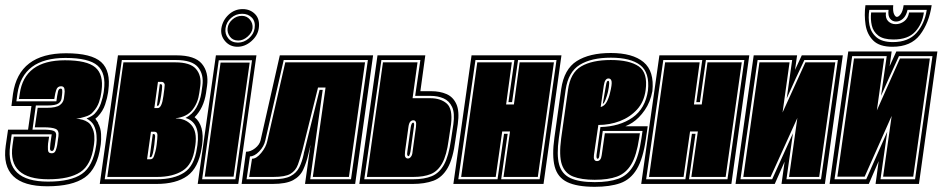

<svg xmlns="http://www.w3.org/2000/svg" viewBox="-26 -708 3628 739"><path d="M156 9Q-26 9 -4 -147L5 -209H82L95 -300H18L24 -347Q47 -503 228 -503Q326 -503 363.5 -469Q401 -435 391 -360L390 -352Q387 -331 378.5 -305.5Q370 -280 350 -259L341 -251L352 -235H351Q362 -215 363 -192Q364 -169 362 -154L361 -147Q349 -59 300.5 -25Q252 9 156 9ZM159 -9Q246 -9 289 -38.5Q332 -68 344 -147L345 -154Q347 -167 345.5 -187.5Q344 -208 335 -226Q327 -241 307 -252Q328 -260 338 -270Q355 -288 362.5 -310.5Q370 -333 373 -352L374 -360Q383 -426 349.5 -455.5Q316 -485 226 -485Q61 -485 41 -347L37 -318H191L194 -339Q195 -346 197.5 -356.5Q200 -367 208 -367Q213 -367 213.5 -360Q214 -353 213 -345L211 -329Q209 -317 199 -310Q188 -302 155 -302H112L99 -209H141Q168 -209 180 -204.5Q192 -200 190 -184L185 -149Q184 -141 181.5 -134Q179 -127 174 -127Q166 -127 166.5 -137.5Q167 -148 168 -156L173 -191H19L13 -147Q-6 -9 159 -9ZM160 -18Q4 -18 22 -147L27 -182H163L159 -156Q158 -146 158.5 -132Q159 -118 173 -118Q184 -118 188 -128Q192 -138 194 -149L199 -184Q202 -206 188 -212Q174 -218 142 -218H108L119 -293H154Q191 -293 205 -304Q218 -314 220 -329L222 -345Q224 -356 222 -366Q220 -376 209 -376Q195 -376 190.5 -362Q186 -348 185 -339L183 -327H47L50 -347Q68 -476 224 -476Q309 -476 341 -448.5Q373 -421 365 -360L364 -352Q362 -335 355 -314.5Q348 -294 332 -277Q322 -264 299 -258Q284 -253 267 -251L279 -250Q282 -249 285 -248.5Q288 -248 292 -247Q303 -244 312.5 -237.5Q322 -231 327 -220Q336 -204 337 -185Q338 -166 336 -154L335 -147Q325 -73 283 -45.5Q241 -18 160 -18Z M358 0 428 -495H653Q724 -495 751 -462.5Q778 -430 771 -378L767 -350Q758 -292 723 -257Q762 -225 752 -150L750 -138Q738 -62 695 -31Q652 0 576 0ZM377 -18H578Q643 -18 682.5 -43.5Q722 -69 732 -138L734 -150Q740 -195 728 -220.5Q716 -246 688 -254Q715 -268 729.5 -293.5Q744 -319 749 -350L753 -378Q759 -422 736 -449.5Q713 -477 651 -477H443ZM387 -27 449 -468H649Q706 -468 728 -443Q750 -418 745 -378L741 -350Q736 -312 714.5 -285Q693 -258 651 -253V-252Q688 -252 710.5 -227Q733 -202 726 -150L724 -138Q715 -75 677 -51Q639 -27 579 -27ZM568 -292H581Q597 -292 603 -339Q605 -355 606.5 -365.5Q608 -376 608 -382Q606 -393 595 -393H582ZM578 -301 589 -384H593Q598 -384 598 -375Q598 -370 597 -361Q596 -352 594 -339Q588 -301 582 -301ZM540 -95H553Q563 -95 567 -108Q569 -114 572 -124.5Q575 -135 577 -151Q580 -175 580 -188Q580 -201 568 -201H555ZM550 -103 562 -192H566Q571 -192 571 -182L568 -151Q566 -138 564.5 -128.5Q563 -119 561 -114Q558 -103 554 -103Z M735 0 805 -495H961L891 0ZM752 -18H880L944 -476H816ZM762 -28 823 -467H935L873 -28ZM888 -528Q859 -528 840.5 -549.5Q822 -571 826 -599Q831 -630 854 -651.5Q877 -673 908 -673Q937 -673 956 -653.5Q975 -634 970 -599Q966 -571 941.5 -549.5Q917 -528 888 -528ZM890 -544Q913 -544 932 -560.5Q951 -577 954 -599Q958 -625 943.5 -640Q929 -655 906 -655Q882 -655 863.5 -639Q845 -623 842 -599Q839 -577 852.5 -560.5Q866 -544 890 -544ZM891 -552Q870 -552 859 -567Q848 -582 850 -599Q852 -618 868 -632.5Q884 -647 905 -647Q924 -647 936 -632.5Q948 -618 946 -599Q944 -582 927 -567Q910 -552 891 -552Z M904 0 921 -124Q939 -124 956 -137.5Q973 -151 977 -168L1051 -495H1410L1341 0H1148L1169 -150Q1167 -144 1167 -141L1165 -131Q1163 -127 1163 -124L1161 -115Q1153 -81 1141 -55Q1129 -29 1102 -14.5Q1075 0 1023 0ZM923 -18H1025Q1069 -18 1092 -30Q1115 -42 1126 -64Q1137 -86 1143 -115L1144 -121Q1145 -123 1145 -124.5Q1145 -126 1146 -128L1204 -362H1216L1168 -18H1325L1390 -477H1066L995 -167Q990 -144 971.5 -125Q953 -106 936 -106ZM933 -27 944 -97Q961 -97 979.5 -119.5Q998 -142 1003 -166L1072 -468H1379L1317 -27H1178L1227 -371H1198L1138 -130Q1129 -97 1120.5 -74Q1112 -51 1092 -39Q1072 -27 1026 -27Z M1357 0 1427 -495H1611L1592 -357H1634Q1667 -357 1692.5 -346Q1718 -335 1730.5 -307.5Q1743 -280 1736 -230L1727 -170Q1718 -98 1697 -61.5Q1676 -25 1642.5 -12.5Q1609 0 1562 0ZM1376 -18H1564Q1607 -18 1636 -30Q1665 -42 1683 -74.5Q1701 -107 1710 -170L1719 -230Q1725 -273 1714 -296.5Q1703 -320 1681 -329.5Q1659 -339 1631 -339H1572L1592 -477H1442ZM1386 -27 1448 -468H1581L1562 -330H1630Q1670 -330 1693.5 -309.5Q1717 -289 1710 -230L1701 -170Q1693 -110 1676 -79.5Q1659 -49 1632 -38Q1605 -27 1565 -27ZM1544 -98Q1551 -98 1555 -104Q1561 -110 1562 -125L1575 -219Q1577 -235 1574 -240Q1571 -245 1565 -245Q1558 -245 1553 -239.5Q1548 -234 1546 -219L1533 -125Q1531 -108 1534 -104Q1537 -98 1544 -98ZM1546 -107Q1543 -107 1542 -111Q1540 -114 1542 -125L1555 -219Q1558 -236 1564 -236Q1570 -236 1567 -219L1554 -125Q1553 -120 1552 -116.5Q1551 -113 1550 -111Q1549 -107 1546 -107Z M1719 0 1789 -495H2135L2066 0ZM1738 -18H1889L1914 -193H1928L1903 -18H2051L2116 -477H1968L1945 -315H1931L1954 -477H1804ZM1749 -27 1811 -468H1944L1922 -306H1952L1974 -468H2106L2044 -27H1912L1937 -202H1907L1882 -27Z M2263 11Q2195 11 2157.5 -7Q2120 -25 2109 -67Q2098 -109 2108 -179L2134 -365Q2145 -442 2194 -473Q2243 -504 2325 -504Q2409 -504 2451 -469Q2493 -434 2485 -357Q2477 -315 2455.5 -284Q2434 -253 2408 -236Q2402 -232 2396 -229Q2390 -226 2381 -222H2467L2460 -173Q2449 -97 2425 -57Q2401 -17 2361.5 -3Q2322 11 2263 11ZM2263 -7Q2318 -7 2354 -20Q2390 -33 2411.5 -69.5Q2433 -106 2443 -176L2447 -204H2294L2281 -111Q2280 -97 2274 -97Q2269 -97 2270 -111L2285 -219Q2359 -221 2408.5 -255.5Q2458 -290 2468 -360Q2475 -429 2438 -457.5Q2401 -486 2325 -486Q2250 -486 2205.5 -458.5Q2161 -431 2151 -362L2125 -176Q2116 -112 2126 -75Q2136 -38 2169.5 -22.5Q2203 -7 2263 -7ZM2263 -16Q2212 -16 2180 -28.5Q2148 -41 2136.5 -75Q2125 -109 2134 -176L2160 -361Q2169 -428 2211 -452.5Q2253 -477 2325 -477Q2397 -477 2432.5 -452.5Q2468 -428 2459 -361Q2453 -316 2426 -286.5Q2399 -257 2360 -242Q2321 -227 2277 -227L2260 -111Q2257 -88 2272 -88Q2287 -88 2290 -111L2302 -195H2437L2434 -176Q2424 -109 2403.5 -75Q2383 -41 2349 -28.5Q2315 -16 2263 -16ZM2286 -296Q2301 -300 2309.5 -316Q2318 -332 2322 -351Q2330 -383 2328 -394.5Q2326 -406 2316 -406Q2302 -406 2298 -379ZM2294 -308 2306 -378Q2308 -390 2310 -393.5Q2312 -397 2315 -397Q2323 -397 2314 -354Q2310 -338 2304.5 -324Q2299 -310 2294 -308Z M2442 0 2512 -495H2858L2789 0ZM2461 -18H2612L2637 -193H2651L2626 -18H2774L2839 -477H2691L2668 -315H2654L2677 -477H2527ZM2472 -27 2534 -468H2667L2645 -306H2675L2697 -468H2829L2767 -27H2635L2660 -202H2630L2605 -27Z M2805 0 2875 -495H3042L3034 -439L3060 -495H3218L3149 0H2982L2994 -86L2956 0ZM2824 -18H2946L3026 -195L3001 -18H3134L3199 -477H3070Q3053 -442 3036 -404.5Q3019 -367 3002 -329L3023 -477H2890ZM2835 -27 2897 -468H3013L2986 -275L3074 -468H3189L3127 -27H3011L3043 -254L2940 -27Z M3409 -528Q3359 -528 3335 -552Q3311 -576 3305.5 -613Q3300 -650 3305 -688H3412Q3410 -665 3415 -654Q3420 -643 3426 -643Q3433 -643 3441 -654Q3449 -665 3452 -688H3560Q3550 -620 3515 -574Q3480 -528 3409 -528ZM3411 -546Q3470 -546 3501.5 -581.5Q3533 -617 3541 -670H3467Q3462 -647 3449.5 -636Q3437 -625 3423 -625Q3409 -625 3400 -636Q3391 -647 3394 -670H3320Q3315 -640 3320.5 -611.5Q3326 -583 3347.5 -564.5Q3369 -546 3411 -546ZM3413 -556Q3374 -556 3354.5 -571Q3335 -586 3329.5 -610Q3324 -634 3327 -660H3384Q3381 -638 3392.5 -626.5Q3404 -615 3421.5 -615Q3439 -615 3454 -626Q3469 -637 3473 -660H3530Q3524 -616 3496.5 -586Q3469 -556 3413 -556ZM3167 0 3239 -510H3406L3398 -453L3424 -510H3582L3511 0H3344L3356 -88L3318 0ZM3186 -18H3308L3389 -201L3363 -18H3496L3563 -492H3434Q3417 -455 3399.5 -416.5Q3382 -378 3365 -339L3387 -492H3254ZM3197 -28 3261 -483H3377L3349 -283L3438 -483H3553L3489 -28H3373L3406 -262L3302 -28Z"/></svg>

Font: Alumni Sans Collegiate One
Style: Italic
Weight: 400
Italic angle: -8°
Designer: Robert E. Leuschke
Foundry: Robert E. Leuschke
Version: Version 1.100